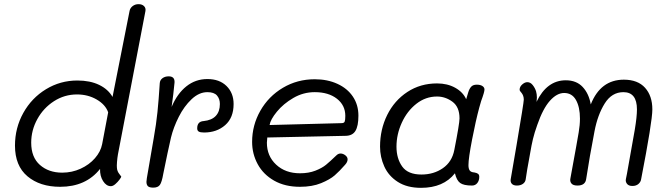

<svg xmlns="http://www.w3.org/2000/svg" viewBox="-20 -894 3215 923"><path d="M52 -194Q52 -279 92 -351Q132 -423 201 -465Q270 -507 352 -507Q413 -507 456.5 -486Q500 -465 521 -428L603 -842Q606 -856 618 -865Q630 -874 646 -874Q663 -874 672.5 -864.5Q682 -855 679 -840L547 -152Q544 -135 542.5 -115.5Q541 -96 542 -88Q543 -71 553 -58.5Q563 -46 563 -45Q563 -42 554.5 -30.5Q546 -19 534.5 -9Q523 1 513 1Q491 1 475.5 -23.5Q460 -48 461 -82Q393 4 269 4Q172 4 112 -46.5Q52 -97 52 -194ZM471 -201 500 -354Q487 -391 445 -415.5Q403 -440 350 -440Q290 -440 239.5 -407.5Q189 -375 159.5 -321.5Q130 -268 130 -208Q130 -138 172 -101Q214 -64 279 -64Q326 -64 367.5 -83Q409 -102 436.5 -133.5Q464 -165 471 -201Z M1103 -394Q1103 -328 1062.5 -292.5Q1022 -257 961 -257Q943 -257 935.5 -261.5Q928 -266 928 -277Q928 -310 959 -312Q998 -316 1017.5 -337Q1037 -358 1037 -394Q1037 -419 1023 -435Q1009 -451 977 -451Q937 -451 901 -417Q865 -383 839.5 -332.5Q814 -282 802 -233Q787 -168 765 -59Q758 -18 748.5 -5Q739 8 717 8Q698 8 691 1Q684 -6 684 -20Q684 -24 686 -38L719 -230Q731 -297 737 -355.5Q743 -414 748 -494Q749 -509 761 -518Q773 -527 791 -527Q821 -527 819 -497Q814 -443 805 -380Q832 -444 876 -479Q920 -514 977 -514Q1035 -514 1069 -480.5Q1103 -447 1103 -394Z M1192 -212Q1192 -292 1231.5 -361.5Q1271 -431 1340 -472Q1409 -513 1493 -513Q1554 -513 1602 -491Q1650 -469 1676.5 -429.5Q1703 -390 1703 -338Q1703 -288 1688.5 -264.5Q1674 -241 1640 -241L1265 -233Q1263 -215 1263 -208Q1263 -144 1307.5 -102.5Q1352 -61 1422 -61Q1464 -61 1496 -73.5Q1528 -86 1547.5 -102Q1567 -118 1597 -147Q1606 -156 1617 -156Q1629 -156 1640 -147.5Q1651 -139 1651 -128Q1651 -115 1639 -102Q1612 -71 1589 -51Q1566 -31 1523.5 -13.5Q1481 4 1422 4Q1350 4 1298 -25.5Q1246 -55 1219 -104.5Q1192 -154 1192 -212ZM1622 -302Q1634 -302 1637 -309.5Q1640 -317 1640 -337Q1640 -388 1599.5 -419.5Q1559 -451 1493 -451Q1438 -451 1390 -423Q1342 -395 1311 -357Q1280 -319 1276 -293Z M2300 -428Q2294 -414 2284 -377Q2267 -314 2249.5 -223.5Q2232 -133 2232 -100Q2232 -83 2238 -74.5Q2244 -66 2260 -65Q2272 -63 2278 -58.5Q2284 -54 2284 -44Q2284 -26 2274.5 -14Q2265 -2 2249 -2Q2209 -2 2192 -14.5Q2175 -27 2167 -61Q2112 9 2004 9Q1937 9 1892.5 -19.5Q1848 -48 1827.5 -93.5Q1807 -139 1807 -189Q1807 -272 1841.5 -341.5Q1876 -411 1938.5 -452Q2001 -493 2081 -493Q2131 -493 2168.5 -472Q2206 -451 2221 -417L2231 -450Q2236 -467 2245 -477Q2254 -487 2272 -487Q2289 -487 2299 -480.5Q2309 -474 2309 -464Q2309 -458 2305.5 -445.5Q2302 -433 2300 -428ZM2189 -325Q2189 -380 2155 -405Q2121 -430 2081 -430Q2026 -430 1981.5 -395Q1937 -360 1911.5 -304Q1886 -248 1886 -189Q1886 -132 1913.5 -93.5Q1941 -55 2006 -55Q2065 -55 2109 -85.5Q2153 -116 2164 -173Q2189 -300 2189 -325Z M3116 -368Q3116 -310 3062 -32Q3060 -19 3049 -9.5Q3038 0 3020 0Q3002 0 2994 -10.5Q2986 -21 2989 -34L2994 -59Q3021 -207 3031.5 -270Q3042 -333 3042 -368Q3042 -451 2977 -451Q2921 -451 2887 -396.5Q2853 -342 2838 -263Q2814 -139 2798 -34Q2794 -2 2756 -2Q2735 -2 2727 -12Q2719 -22 2722 -36L2749 -184L2762 -258Q2768 -293 2768 -324Q2768 -379 2749 -413Q2730 -447 2692 -447Q2657 -447 2623.5 -409.5Q2590 -372 2563 -294Q2549 -255 2542 -225.5Q2535 -196 2529 -160Q2528 -153 2524 -132Q2514 -80 2507 -31Q2505 -18 2493.5 -10Q2482 -2 2465 -2Q2448 -2 2440.5 -10.5Q2433 -19 2435 -32L2463 -195Q2498 -401 2498 -415Q2498 -435 2486 -449Q2485 -451 2481.5 -454.5Q2478 -458 2478 -463Q2478 -477 2490.5 -488Q2503 -499 2515 -499Q2530 -499 2541 -485Q2552 -471 2557 -455Q2561 -441 2561 -425Q2561 -416 2560 -411L2559 -404Q2609 -508 2700 -508Q2751 -508 2781 -476Q2811 -444 2820 -392Q2867 -511 2979 -511Q3046 -511 3081 -472Q3116 -433 3116 -368Z"/></svg>

Font: Mali
Style: Italic
Weight: 400
Italic angle: -10°
Version: Version 1.000; ttfautohint (v1.6)